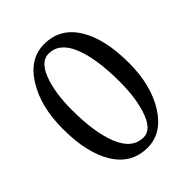

<svg xmlns="http://www.w3.org/2000/svg" viewBox="-195 -775 891 891"><g transform="rotate(-45 250.0 -330.0)"><path d="M250 10Q146 10 89.5 -81Q33 -172 33 -330Q33 -476 93.5 -573Q154 -670 250 -670Q354 -670 410.5 -579Q467 -488 467 -330Q467 -184 406 -87Q345 10 250 10ZM271 -37Q320 -37 347.5 -111.5Q375 -186 375 -299Q375 -450 339.5 -537Q304 -624 233 -624Q182 -624 153.5 -550Q125 -476 125 -363Q125 -212 161.5 -124.5Q198 -37 271 -37Z"/></g></svg>

Font: Spectral
Style: Regular
Weight: 400
Designer: Jean-Baptiste Levee
Foundry: Production Type
Version: Version 1.002